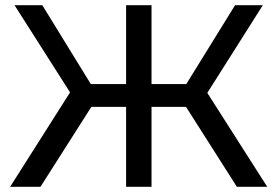

<svg xmlns="http://www.w3.org/2000/svg" viewBox="-20 -720 1069 740"><path d="M697 -308 893 0H1010L779 -362L993 -700H886L698 -396H564V-700H466V-396H330L143 -700H36L250 -364L19 0H136L332 -308H466V0H564V-308Z"/></svg>

Font: ICO Headline
Style: Regular
Weight: 500
Designer: Julieta Ulanovsky
Foundry: Julieta Ulanovsky
Version: Version 7.200